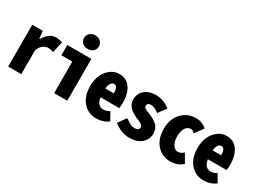

<svg xmlns="http://www.w3.org/2000/svg" viewBox="-41 -1551 3053 2277"><g transform="rotate(30 1485.0 -412.0)"><path d="M72.3 0V-572.3H215.8L227.5 -471.7H234.4Q301.8 -584 393.6 -584Q431.6 -584 482.4 -568.4L448.2 -416Q409.2 -429.7 377.9 -429.7Q336.9 -429.7 303.2 -403.3Q269.5 -377 252 -322.3V0Z M702.1 0V-431.6H551.8V-572.3H881.8V0ZM857.4 -678.2Q829.1 -652.3 784.2 -652.3Q739.3 -652.3 710.4 -678.2Q681.6 -704.1 681.6 -744.1Q681.6 -784.2 710.4 -811Q739.3 -837.9 784.2 -837.9Q829.1 -837.9 857.4 -811Q885.7 -784.2 885.7 -744.1Q885.7 -704.1 857.4 -678.2Z M1281.2 11.7Q1172.9 11.7 1101.6 -68.4Q1030.3 -148.4 1030.3 -286.1Q1030.3 -419.9 1098.6 -502Q1167 -584 1261.7 -584Q1360.4 -584 1413.1 -507.8Q1465.8 -431.6 1465.8 -309.6Q1465.8 -273.4 1460 -232.4H1203.1Q1219.7 -122.1 1304.7 -122.1Q1339.8 -122.1 1386.7 -148.4L1446.3 -42Q1375 11.7 1281.2 11.7ZM1200.2 -351.6H1316.4Q1316.4 -450.2 1264.6 -450.2Q1240.2 -450.2 1222.2 -424.8Q1204.1 -399.4 1200.2 -351.6Z M1734.4 13.7Q1626 13.7 1523.4 -67.4L1601.6 -176.8Q1649.4 -143.6 1676.3 -130.4Q1703.1 -117.2 1737.3 -117.2Q1794.9 -117.2 1794.9 -162.1Q1794.9 -171.9 1790.5 -180.2Q1786.1 -188.5 1774.4 -196.3Q1762.7 -204.1 1754.4 -208.5Q1746.1 -212.9 1724.1 -222.2Q1702.1 -231.4 1691.4 -236.3Q1664.1 -249 1643.6 -261.7Q1623 -274.4 1600.1 -294.9Q1577.1 -315.4 1564.5 -343.8Q1551.8 -372.1 1551.8 -405.3Q1551.8 -486.3 1609.9 -535.6Q1668 -585 1763.7 -585Q1807.6 -585 1845.7 -573.2Q1883.8 -561.5 1903.8 -549.3Q1923.8 -537.1 1957 -512.7L1877.9 -406.2Q1848.6 -426.8 1837.4 -433.6Q1826.2 -440.4 1807.1 -447.3Q1788.1 -454.1 1768.6 -454.1Q1717.8 -454.1 1717.8 -413.1Q1717.8 -403.3 1722.2 -395.5Q1726.6 -387.7 1737.8 -380.4Q1749 -373 1757.8 -369.1Q1766.6 -365.2 1787.6 -356.9Q1808.6 -348.6 1820.3 -343.8Q1848.6 -331.1 1869.1 -319.3Q1889.6 -307.6 1913.1 -287.6Q1936.5 -267.6 1949.2 -238.3Q1961.9 -209 1961.9 -171.9Q1961.9 -90.8 1901.9 -38.6Q1841.8 13.7 1734.4 13.7Z M2295.9 13.7Q2185.5 13.7 2112.8 -66.9Q2040 -147.5 2040 -286.1Q2040 -423.8 2118.7 -504.4Q2197.3 -585 2309.6 -585Q2398.4 -585 2457 -528.3L2374 -415Q2348.6 -443.4 2321.3 -443.4Q2275.4 -443.4 2248.5 -400.4Q2221.7 -357.4 2221.7 -286.1Q2221.7 -216.8 2249.5 -173.3Q2277.3 -129.9 2317.4 -129.9Q2360.4 -129.9 2396.5 -166L2464.8 -49.8Q2401.4 13.7 2295.9 13.7Z M2751 11.7Q2642.6 11.7 2571.3 -68.4Q2500 -148.4 2500 -286.1Q2500 -419.9 2568.4 -502Q2636.7 -584 2731.4 -584Q2830.1 -584 2882.8 -507.8Q2935.5 -431.6 2935.5 -309.6Q2935.5 -273.4 2929.7 -232.4H2672.9Q2689.5 -122.1 2774.4 -122.1Q2809.6 -122.1 2856.4 -148.4L2916 -42Q2844.7 11.7 2751 11.7ZM2669.9 -351.6H2786.1Q2786.1 -450.2 2734.4 -450.2Q2710 -450.2 2691.9 -424.8Q2673.8 -399.4 2669.9 -351.6Z"/></g></svg>

Font: Gen Shin Gothic Monospace Heavy
Style: Bold
Weight: 800
Designer: [Source Han Sans]
Ryoko NISHIZUKA  (kana & ideographs); Paul D. Hunt (Latin, Greek & Cyrillic); Wenlong ZHANG  (bopomofo
Version: Version 1.002.20150607